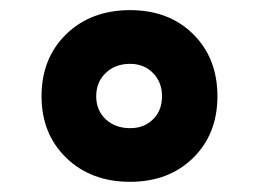

<svg xmlns="http://www.w3.org/2000/svg" viewBox="-20 -522 510 379"><path d="M236.8 -502Q313.5 -502 361.3 -454.6Q409.2 -407.2 409.2 -332Q409.2 -257.3 361.1 -210.2Q313 -163.1 236.8 -163.1Q159.7 -163.1 110.8 -210.4Q62 -257.8 62 -332Q62 -407.2 110.8 -454.6Q159.7 -502 236.8 -502ZM236.8 -396Q207.5 -396 188.7 -377.9Q169.9 -359.9 169.9 -332Q169.9 -304.2 188.7 -286.6Q207.5 -269 236.8 -269Q264.2 -269 282 -286.4Q299.8 -303.7 299.8 -332Q299.8 -359.9 282 -377.9Q264.2 -396 236.8 -396Z"/></svg>

Font: Poppins ExtraBold
Style: Regular
Weight: 800
Designer: Ninad Kale (Devanagari), Jonny Pinhorn (Latin)
Foundry: Indian Type Foundry
Version: Version 3.200;PS 1.000;hotconv 16.6.54;makeotf.lib2.5.65590